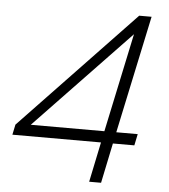

<svg xmlns="http://www.w3.org/2000/svg" viewBox="-51 -757 708 803"><g transform="rotate(5 302.5 -355.0)"><path d="M353 0H403L438 -168H528L538 -216H448L553 -710H501L25 -211L16 -168H388ZM89 -216 486 -631 398 -216Z"/></g></svg>

Font: Geist ExtraLight
Style: Italic
Weight: 200
Italic angle: -12°
Designer: Basement.studio, Andrés Briganti, Mateo Zaragoza
Foundry: Basement.studio, Vercel, Andrés Briganti, Guido Ferreyra, Mateo Zaragoza
Version: Version 1.500